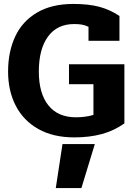

<svg xmlns="http://www.w3.org/2000/svg" viewBox="-20 -682 672 974"><path d="M21 -319Q21 -419 57 -496.5Q93 -574 167.5 -618Q242 -662 352 -662Q430 -662 484 -647.5Q538 -633 586 -601V-475H429V-546Q412 -554 396 -557Q380 -560 356 -560Q270 -560 223.5 -496.5Q177 -433 177 -319Q177 -208 225.5 -147.5Q274 -87 365 -87Q414 -87 454 -99V-255H330V-356H611V-56Q559 -19 496.5 -2Q434 15 357 15Q250 15 174.5 -27.5Q99 -70 60 -145.5Q21 -221 21 -319ZM297 49H461L393 272H263Z"/></svg>

Font: Pridi SemiBold
Style: Regular
Weight: 600
Designer: Katatrad Team
Foundry: CadsonDemak
Version: Version 1.001